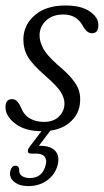

<svg xmlns="http://www.w3.org/2000/svg" viewBox="-20 -458 370 682"><path d="M136 -25Q171 -25 190 -44.8Q209 -64.5 209 -90Q209 -110 196 -131Q183 -152 142.5 -187.5Q94.5 -229 78.5 -257Q62.5 -285 63 -320.5Q64.5 -371 104.5 -404.8Q144.5 -438.5 212 -438.5Q269 -438.5 299.2 -417.2Q329.5 -396 329.5 -369Q329.5 -340 307 -340Q297.5 -340 289.8 -346Q282 -352 273 -368Q251.5 -406.5 205 -406.5Q166.5 -406.5 143.5 -384.8Q120.5 -363 120.5 -332Q120.5 -311 133 -286.8Q145.5 -262.5 185.5 -227Q220.5 -197.5 238 -175.5Q255.5 -153.5 260.8 -135Q266 -116.5 264.5 -97Q262.5 -52.5 226.8 -22.2Q191 8 128 8Q69 8 34.2 -18.8Q-0.5 -45.5 -0.5 -77Q-0.5 -106 23 -106Q41 -106 53 -79.5Q64 -50 85.8 -37.5Q107.5 -25 136 -25ZM139.5 -8H169.5L118 60Q121 60 124 60Q160 60 176.5 78.2Q193 96.5 184.5 129Q175.5 162.5 147.2 182.8Q119 203 81 203Q48 203 29.5 187.2Q11 171.5 17 148Q22 130.5 35.5 130.5Q46.5 130.5 48 142.5Q47 160.5 58.5 167.5Q70 174.5 86 174.5Q130 174.5 142 129.5Q147.5 110 138.8 98.8Q130 87.5 107.5 87.5H90.5Q80 87.5 79 80.2Q78 73 85 63.5Z"/></svg>

Font: Fraunces 144pt S100 Light
Style: Italic
Weight: 300
Italic angle: -16°
Version: Version 1.000; ttfautohint (v1.8.3)